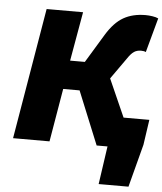

<svg xmlns="http://www.w3.org/2000/svg" viewBox="-61 -779 879 1039"><g transform="rotate(5 378.5 -259.5)"><path d="M544 0H485L367 -289H278L229 0H31L151 -712H349L302 -445H382L476 -600Q518 -669 568 -697.5Q618 -726 688 -726Q705 -726 725 -723Q745 -720 757 -714L706 -527Q696 -532 680 -532Q658 -532 642 -521.5Q626 -511 608 -484L526 -368L617 -163H757L737 -26L676 207H514Z"/></g></svg>

Font: Nebula Sans Black
Style: Regular
Weight: 900
Italic angle: -9°
Designer: Paul D. Hunt for Adobe (as Source Sans)
Foundry: Nebula Entertainment & Broadcasting LLC
Version: Version 1.010